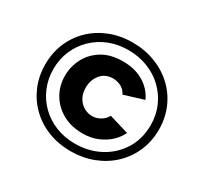

<svg xmlns="http://www.w3.org/2000/svg" viewBox="-151 -908 1156 1107"><g transform="rotate(30 427.5 -354.0)"><path d="M436 7Q355 7 286.5 -20Q218 -47 167.5 -96Q117 -145 89 -211Q61 -277 61 -355Q61 -432 89 -498Q117 -564 167.5 -612.5Q218 -661 286.5 -688Q355 -715 436 -715Q518 -715 587.5 -688Q657 -661 708.5 -612.5Q760 -564 788.5 -498Q817 -432 817 -355Q817 -277 788.5 -211Q760 -145 708.5 -96Q657 -47 587.5 -20Q518 7 436 7ZM436 -43Q528 -43 602 -82.5Q676 -122 719.5 -192Q763 -262 763 -354Q763 -420 738.5 -476.5Q714 -533 670 -575.5Q626 -618 566 -641.5Q506 -665 436 -665Q367 -665 308.5 -641.5Q250 -618 206.5 -575.5Q163 -533 139 -476.5Q115 -420 115 -354Q115 -289 139 -232Q163 -175 206.5 -132.5Q250 -90 308.5 -66.5Q367 -43 436 -43ZM445 -116Q370 -116 313 -147.5Q256 -179 224 -233Q192 -287 192 -355Q192 -415 220 -469.5Q248 -524 303.5 -558.5Q359 -593 442 -593Q522 -593 579.5 -558.5Q637 -524 664 -465L534 -425Q518 -456 492 -467.5Q466 -479 442 -479Q389 -479 359.5 -442Q330 -405 330 -355Q330 -315 346.5 -287Q363 -259 389 -244.5Q415 -230 443 -230Q471 -230 497 -245Q523 -260 537 -286L667 -247Q652 -213 621 -183.5Q590 -154 545.5 -135Q501 -116 445 -116Z"/></g></svg>

Font: Raleway
Style: Bold Italic
Weight: 700
Italic angle: -12°
Designer: Matt McInerney, Pablo Impallari, Rodrigo Fuenzalida
Foundry: Matt McInerney, Pablo Impallari, Rodrigo Fuenzalida
Version: Version 4.101;RELEASE